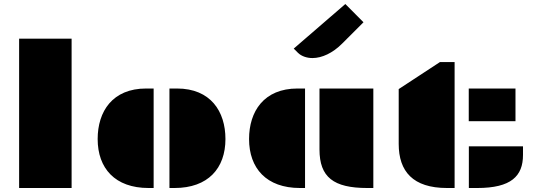

<svg xmlns="http://www.w3.org/2000/svg" viewBox="-20 -941 2701 961"><path d="M75.7 0H338.4V-747.6H75.7Z M828.1 0H853.5C1021.5 0 1108.4 -98.6 1108.4 -245.1C1108.4 -383.3 1034.2 -498 865.7 -498H828.1ZM468.8 -245.1C468.8 -98.6 555.7 0 723.6 0H749V-498H711.4C543 -498 468.8 -383.3 468.8 -245.1Z M1579.1 -192.9C1579.1 -54.2 1649.4 0 1817.9 0H1848.6V-498H1579.1ZM1226.6 -245.1C1226.6 -98.6 1313.5 0 1481.4 0H1506.8V-498H1469.2C1300.8 -498 1226.6 -383.3 1226.6 -245.1ZM1543.9 -650.4C1591.8 -650.4 1645.5 -675.8 1691.9 -722.2L1799.3 -829.6L1708.5 -920.9L1450.2 -697.8L1472.2 -675.8C1489.3 -659.7 1515.6 -650.4 1543.9 -650.4Z M1975.6 -220.7C1975.6 -83 2046.9 0 2217.3 0H2255.4V-630.4H2182.1L1975.6 -495.1ZM2326.2 -334.5H2560.1V-498H2326.2ZM2326.7 0H2368.7C2538.6 0 2597.7 -59.6 2597.7 -165.5V-208.5H2326.7Z"/></svg>

Font: Plaster
Style: Regular
Weight: 400
Designer: Eben Sorkin
Foundry: Eben Sorkin
Version: Version 1.007